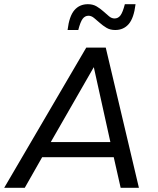

<svg xmlns="http://www.w3.org/2000/svg" viewBox="-34 -895 753 915"><path d="M541 0 508 -146H167L84 0H-14L377 -668H470L628 0ZM413 -575 208 -218H492ZM515 -752Q491 -752 473.5 -762.5Q456 -773 441.5 -786Q427 -799 414 -809.5Q401 -820 388 -820Q371 -820 360 -805.5Q349 -791 339 -752H288Q296 -818 320.5 -846.5Q345 -875 385 -875Q409 -875 426.5 -864.5Q444 -854 458.5 -841Q473 -828 485.5 -817.5Q498 -807 512 -807Q529 -807 540 -821.5Q551 -836 561 -875H612Q604 -809 579.5 -780.5Q555 -752 515 -752Z"/></svg>

Font: Celebes
Style: Italic
Weight: 400
Italic angle: -10°
Designer: Anugrah Pasau
Foundry: Lafontype
Version: Version 1.000; ttfautohint (v1.8.4)